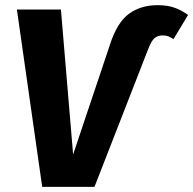

<svg xmlns="http://www.w3.org/2000/svg" viewBox="-20 -731 755 751"><path d="M349.5 0H145.1L46.1 -693.6H218.3L266 -126.7L410 -556.1Q437.9 -643.1 484.3 -677Q530.7 -710.8 596.7 -710.8Q637.6 -710.8 666.2 -699.6Q694.8 -688.4 715.4 -672.3L658.7 -578Q649 -584.4 639.1 -588.5Q629.2 -592.5 615.7 -592.5Q597.3 -592.5 584.5 -581.8Q571.8 -571 559.8 -539.3Z"/></svg>

Font: Fira Sans Variable
Style: Italic
Weight: 397
Italic angle: -8°
Designer: Carrois Corporate & Edenspiekermann AG
Foundry: Carrois Corporate GbR & Edenspiekermann AG
Version: Version 4.202